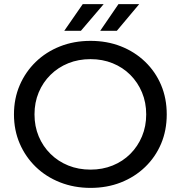

<svg xmlns="http://www.w3.org/2000/svg" viewBox="-20 -907 880 935"><path d="M421 8Q341 8 272.5 -19Q204 -46 154 -94.5Q104 -143 76 -208Q48 -273 48 -350Q48 -427 76 -492Q104 -557 154 -605.5Q204 -654 272 -681Q340 -708 421 -708Q501 -708 568.5 -681.5Q636 -655 686.5 -606.5Q737 -558 764.5 -493Q792 -428 792 -350Q792 -272 764.5 -207Q737 -142 686.5 -93.5Q636 -45 568.5 -18.5Q501 8 421 8ZM421 -81Q479 -81 528.5 -101Q578 -121 614.5 -157.5Q651 -194 671.5 -243Q692 -292 692 -350Q692 -408 671.5 -457Q651 -506 614.5 -542.5Q578 -579 528.5 -599Q479 -619 421 -619Q362 -619 312.5 -599Q263 -579 226 -542.5Q189 -506 168.5 -457Q148 -408 148 -350Q148 -292 168.5 -243Q189 -194 226 -157.5Q263 -121 312.5 -101Q362 -81 421 -81ZM468 -757 557 -887H658L549 -757ZM293 -757 383 -887H485L374 -757Z"/></svg>

Font: Montserrat Thin Medium
Style: Regular
Weight: 500
Version: Version 9.000